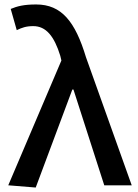

<svg xmlns="http://www.w3.org/2000/svg" viewBox="-20 -830 616 860"><path d="M17 0 140 10 304 -429H309L447 0H570L365 -574C317 -733 256 -810 142 -810C86 -810 57 -802 28 -790L55 -695C78 -706 97 -713 129 -713C186 -713 223 -668 250 -580L255 -559Z"/></svg>

Font: Spoqa Han Sans Neo Medium
Style: Regular
Weight: 500
Designer: [Spoqa Han Sans Neo] Dong-huui Kim ___ Younghwa Kang ___ Yujin Lee ___ [Noto Sans] Ryoko NISHIZUKA ____ (kana & ideograp
Foundry: Spoqa (http://www.spoqa-han-sans.com)
Version: Version 1.100;hotconv 1.0.109;makeotfexe 2.5.65596